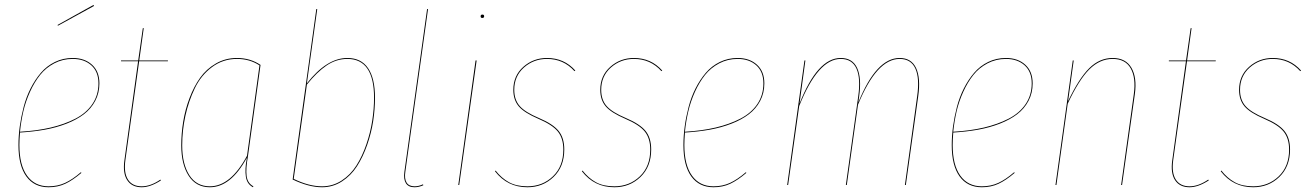

<svg xmlns="http://www.w3.org/2000/svg" viewBox="-20 -768 5452 797"><path d="M370.1 -743.2 220.2 -661.1 219.2 -664.6 368.2 -747.6ZM392.6 -421.9Q392.6 -381.8 375.2 -349.1Q357.9 -316.4 328.1 -293.7Q298.3 -271 256.1 -254.6Q213.9 -238.3 166.3 -229.7Q118.7 -221.2 63 -217.8Q60.5 -187.5 60.5 -166Q60.5 -83 92.3 -38.8Q124 5.4 181.6 5.4Q219.2 5.4 250 -8.8Q280.8 -22.9 315.9 -53.2L317.9 -50.3Q281.7 -19.5 250.7 -5.1Q219.7 9.3 181.6 9.3Q122.1 9.3 89.4 -35.6Q56.6 -80.6 56.6 -165.5Q56.6 -203.6 62 -243.2Q67.4 -282.7 78.1 -324Q88.9 -365.2 107.2 -401.4Q125.5 -437.5 149.7 -465.8Q173.8 -494.1 207.8 -510.7Q241.7 -527.3 281.7 -527.3Q331.1 -527.3 361.8 -499.5Q392.6 -471.7 392.6 -421.9ZM281.7 -523.4Q240.2 -523.4 205.3 -505.1Q170.4 -486.8 146.5 -456.8Q122.6 -426.8 104.5 -386.7Q86.4 -346.7 76.9 -305.7Q67.4 -264.6 63 -221.2Q132.8 -225.1 190.2 -238.5Q247.6 -252 293 -275.4Q338.4 -298.8 363.5 -336.2Q388.7 -373.5 388.7 -421.9Q388.7 -470.2 359.1 -496.8Q329.6 -523.4 281.7 -523.4Z M557.6 -513.7 500.5 -103.5Q493.2 -50.8 511.2 -22.7Q529.3 5.4 568.4 5.4Q605 5.4 646 -22.5L647.9 -19Q604 9.3 568.4 9.3Q527.3 9.3 508.1 -20Q488.8 -49.3 496.6 -103.5L553.2 -513.7H482.4V-517.1H553.7L572.8 -650.9L576.7 -651.4L558.1 -517.1H677.2L676.8 -513.7Z M963.4 -527.3Q1019 -527.3 1061.5 -498.5L1009.3 -120.1Q1000 -67.9 1003.7 -37.8Q1007.3 -7.8 1031.7 5.4L1030.3 9.3Q1004.9 -3.9 1000.5 -35.2Q996.1 -66.4 1003.9 -106.9Q1003.9 -108.9 1004.2 -110.1Q1004.4 -111.3 1004.4 -112.8Q938 9.3 851.1 9.3Q793.9 9.3 763.2 -38.3Q732.4 -85.9 732.4 -164.6Q732.4 -213.9 740.5 -263.2Q748.5 -312.5 766.6 -360.6Q784.7 -408.7 810.8 -445.3Q836.9 -481.9 876.5 -504.6Q916 -527.3 963.4 -527.3ZM963.4 -523.4Q905.8 -523.4 860.4 -489.7Q814.9 -456.1 788.8 -401.9Q762.7 -347.7 749.5 -286.9Q736.3 -226.1 736.3 -164.6Q736.3 -87.4 765.9 -41Q795.4 5.4 851.1 5.4Q937.5 5.4 1005.4 -121.6L1057.1 -496.6Q1016.6 -523.4 963.4 -523.4Z M1421.9 -527.3Q1479 -527.3 1507.8 -485.1Q1536.6 -442.9 1536.6 -362.3Q1536.6 -314.9 1529.1 -265.6Q1521.5 -216.3 1504.2 -166.5Q1486.8 -116.7 1461.9 -77.9Q1437 -39.1 1399.4 -14.9Q1361.8 9.3 1316.9 9.3Q1261.7 9.3 1194.8 -22.9L1293 -730.5H1296.9L1253.9 -421.9Q1336.4 -527.3 1421.9 -527.3ZM1421.9 -523.4Q1376 -523.4 1335.9 -496.3Q1295.9 -469.2 1253.9 -417L1199.2 -25.4Q1262.2 5.4 1316.9 5.4Q1361.3 5.4 1398.2 -18.6Q1435.1 -42.5 1459.5 -81.1Q1483.9 -119.6 1500.7 -168.7Q1517.6 -217.8 1525.1 -266.8Q1532.7 -315.9 1532.7 -362.3Q1532.7 -523.4 1421.9 -523.4Z M1756.8 -730.5 1662.6 -55.2Q1658.2 -26.4 1667.7 -10.5Q1677.2 5.4 1701.2 5.4Q1718.3 5.4 1735.8 -2.9L1737.3 1Q1718.3 9.3 1700.7 9.3Q1675.3 9.3 1664.8 -7.6Q1654.3 -24.4 1658.7 -55.2L1752.9 -730.5Z M1981.9 -693.4Q1975.1 -693.4 1975.1 -700.2Q1975.1 -707.5 1982.4 -707.5Q1989.7 -707.5 1989.7 -700.7Q1989.7 -693.4 1981.9 -693.4ZM1958.5 -517.1 1886.2 0H1882.3L1954.1 -517.1Z M2250.5 -527.3Q2321.8 -527.3 2368.2 -475.1L2364.7 -472.7Q2319.3 -523.4 2250.5 -523.4Q2195.3 -523.4 2155 -487.8Q2114.7 -452.1 2114.7 -395Q2114.7 -354 2137.2 -328.1Q2159.7 -302.2 2217.8 -277.8Q2275.4 -253.4 2298.8 -224.6Q2322.3 -195.8 2322.3 -147.5Q2322.3 -76.2 2277.8 -33.4Q2233.4 9.3 2169.4 9.3Q2085.9 9.3 2034.7 -57.1L2037.1 -60.1Q2061.5 -28.8 2092.5 -11.7Q2123.5 5.4 2169.4 5.4Q2231.9 5.4 2275.1 -35.9Q2318.4 -77.1 2318.4 -147Q2318.4 -193.8 2295.7 -221.9Q2272.9 -250 2215.8 -274.4Q2156.2 -299.8 2133.5 -326.4Q2110.8 -353 2110.8 -395Q2110.8 -453.6 2152.3 -490.5Q2193.8 -527.3 2250.5 -527.3Z M2611.3 -527.3Q2682.6 -527.3 2729 -475.1L2725.6 -472.7Q2680.2 -523.4 2611.3 -523.4Q2556.2 -523.4 2515.9 -487.8Q2475.6 -452.1 2475.6 -395Q2475.6 -354 2498 -328.1Q2520.5 -302.2 2578.6 -277.8Q2636.2 -253.4 2659.7 -224.6Q2683.1 -195.8 2683.1 -147.5Q2683.1 -76.2 2638.7 -33.4Q2594.2 9.3 2530.3 9.3Q2446.8 9.3 2395.5 -57.1L2397.9 -60.1Q2422.4 -28.8 2453.4 -11.7Q2484.4 5.4 2530.3 5.4Q2592.8 5.4 2636 -35.9Q2679.2 -77.1 2679.2 -147Q2679.2 -193.8 2656.5 -221.9Q2633.8 -250 2576.7 -274.4Q2517.1 -299.8 2494.4 -326.4Q2471.7 -353 2471.7 -395Q2471.7 -453.6 2513.2 -490.5Q2554.7 -527.3 2611.3 -527.3Z M3152.8 -421.9Q3152.8 -381.8 3135.5 -349.1Q3118.2 -316.4 3088.4 -293.7Q3058.6 -271 3016.4 -254.6Q2974.1 -238.3 2926.5 -229.7Q2878.9 -221.2 2823.2 -217.8Q2820.8 -187.5 2820.8 -166Q2820.8 -83 2852.5 -38.8Q2884.3 5.4 2941.9 5.4Q2979.5 5.4 3010.3 -8.8Q3041 -22.9 3076.2 -53.2L3078.1 -50.3Q3042 -19.5 3011 -5.1Q2980 9.3 2941.9 9.3Q2882.3 9.3 2849.6 -35.6Q2816.9 -80.6 2816.9 -165.5Q2816.9 -203.6 2822.3 -243.2Q2827.6 -282.7 2838.4 -324Q2849.1 -365.2 2867.4 -401.4Q2885.7 -437.5 2909.9 -465.8Q2934.1 -494.1 2968 -510.7Q3002 -527.3 3042 -527.3Q3091.3 -527.3 3122.1 -499.5Q3152.8 -471.7 3152.8 -421.9ZM3042 -523.4Q3000.5 -523.4 2965.6 -505.1Q2930.7 -486.8 2906.7 -456.8Q2882.8 -426.8 2864.7 -386.7Q2846.7 -346.7 2837.2 -305.7Q2827.6 -264.6 2823.2 -221.2Q2893.1 -225.1 2950.4 -238.5Q3007.8 -252 3053.2 -275.4Q3098.6 -298.8 3123.8 -336.2Q3148.9 -373.5 3148.9 -421.9Q3148.9 -470.2 3119.4 -496.8Q3089.8 -523.4 3042 -523.4Z M3714.4 -527.3Q3763.2 -527.3 3782.7 -485.6Q3802.2 -443.8 3791.5 -368.2L3740.2 0H3736.3L3787.1 -368.2Q3797.9 -442.9 3779.8 -483.2Q3761.7 -523.4 3714.4 -523.4Q3619.1 -523.4 3541.5 -333L3495.1 0H3491.2L3542.5 -368.2Q3553.2 -442.9 3535.2 -483.2Q3517.1 -523.4 3469.7 -523.4Q3375.5 -523.4 3297.4 -327.6L3251.5 0H3247.6L3319.3 -517.1H3323.2L3298.8 -337.9Q3373.5 -527.3 3469.7 -527.3Q3519 -527.3 3538.1 -485.6Q3557.1 -443.8 3546.4 -368.2L3543 -342.8Q3617.7 -527.3 3714.4 -527.3Z M4266.6 -421.9Q4266.6 -381.8 4249.3 -349.1Q4231.9 -316.4 4202.1 -293.7Q4172.4 -271 4130.1 -254.6Q4087.9 -238.3 4040.3 -229.7Q3992.7 -221.2 3937 -217.8Q3934.6 -187.5 3934.6 -166Q3934.6 -83 3966.3 -38.8Q3998 5.4 4055.7 5.4Q4093.3 5.4 4124 -8.8Q4154.8 -22.9 4189.9 -53.2L4191.9 -50.3Q4155.8 -19.5 4124.8 -5.1Q4093.8 9.3 4055.7 9.3Q3996.1 9.3 3963.4 -35.6Q3930.7 -80.6 3930.7 -165.5Q3930.7 -203.6 3936 -243.2Q3941.4 -282.7 3952.1 -324Q3962.9 -365.2 3981.2 -401.4Q3999.5 -437.5 4023.7 -465.8Q4047.9 -494.1 4081.8 -510.7Q4115.7 -527.3 4155.8 -527.3Q4205.1 -527.3 4235.8 -499.5Q4266.6 -471.7 4266.6 -421.9ZM4155.8 -523.4Q4114.3 -523.4 4079.3 -505.1Q4044.4 -486.8 4020.5 -456.8Q3996.6 -426.8 3978.5 -386.7Q3960.4 -346.7 3950.9 -305.7Q3941.4 -264.6 3937 -221.2Q4006.8 -225.1 4064.2 -238.5Q4121.6 -252 4167 -275.4Q4212.4 -298.8 4237.5 -336.2Q4262.7 -373.5 4262.7 -421.9Q4262.7 -470.2 4233.2 -496.8Q4203.6 -523.4 4155.8 -523.4Z M4690.9 -377.9 4637.7 0H4633.8L4686.5 -377.4Q4695.8 -444.8 4673.6 -484.1Q4651.4 -523.4 4598.6 -523.4Q4544.9 -523.4 4501.5 -479.7Q4458 -436 4412.1 -337.4L4365.2 0H4361.3L4433.1 -517.1H4437L4413.6 -347.7Q4458.5 -442.4 4501.5 -484.9Q4544.4 -527.3 4598.6 -527.3Q4652.8 -527.3 4676.5 -486.8Q4700.2 -446.3 4690.9 -377.9Z M4907.2 -513.7 4850.1 -103.5Q4842.8 -50.8 4860.8 -22.7Q4878.9 5.4 4918 5.4Q4954.6 5.4 4995.6 -22.5L4997.6 -19Q4953.6 9.3 4918 9.3Q4877 9.3 4857.7 -20Q4838.4 -49.3 4846.2 -103.5L4902.8 -513.7H4832V-517.1H4903.3L4922.4 -650.9L4926.3 -651.4L4907.7 -517.1H5026.9L5026.4 -513.7Z M5263.2 -527.3Q5334.5 -527.3 5380.9 -475.1L5377.4 -472.7Q5332 -523.4 5263.2 -523.4Q5208 -523.4 5167.7 -487.8Q5127.4 -452.1 5127.4 -395Q5127.4 -354 5149.9 -328.1Q5172.4 -302.2 5230.5 -277.8Q5288.1 -253.4 5311.5 -224.6Q5335 -195.8 5335 -147.5Q5335 -76.2 5290.5 -33.4Q5246.1 9.3 5182.1 9.3Q5098.6 9.3 5047.4 -57.1L5049.8 -60.1Q5074.2 -28.8 5105.2 -11.7Q5136.2 5.4 5182.1 5.4Q5244.6 5.4 5287.8 -35.9Q5331.1 -77.1 5331.1 -147Q5331.1 -193.8 5308.3 -221.9Q5285.6 -250 5228.5 -274.4Q5168.9 -299.8 5146.2 -326.4Q5123.5 -353 5123.5 -395Q5123.5 -453.6 5165 -490.5Q5206.5 -527.3 5263.2 -527.3Z"/></svg>

Font: Fira Sans Compressed Four
Style: Italic
Weight: 100
Width: 3
Italic angle: -8°
Designer: Carrois Corporate & Edenspiekermann AG
Foundry: Carrois Corporate GbR & Edenspiekermann AG
Version: Version 4.203;PS 004.203;hotconv 1.0.88;makeotf.lib2.5.64775